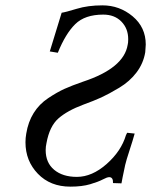

<svg xmlns="http://www.w3.org/2000/svg" viewBox="-20 -678 559 710"><path d="M208 -630.9Q222.2 -632.8 263.7 -645.5Q305.2 -658.2 358.9 -658.2Q421.9 -658.2 470.5 -617.7Q519 -577.1 519 -513.2Q519 -505.4 517.1 -484.9Q510.3 -443.8 485.1 -410.4Q460 -377 420.9 -353.5Q381.8 -330.1 354.5 -317.6Q327.1 -305.2 288.1 -291Q229 -269 196 -240Q163.1 -210.9 151.9 -148.9Q148.9 -135.7 148.9 -123Q148.9 -76.2 180.4 -50Q211.9 -23.9 264.2 -23.9Q320.3 -23.9 374.3 -71.5Q428.2 -119.1 445.8 -178.2L450.2 -187L478 -184.1Q471.2 -159.2 459 -122.1Q446.8 -85 442.9 -67.9Q430.7 -10.7 429.2 0L397.9 -1Q398.9 -22.9 383.8 -22.9Q376 -22.9 360.1 -14.4Q344.2 -5.9 313.7 3.2Q283.2 12.2 240.2 12.2Q166 12.2 120.1 -35.4Q74.2 -83 74.2 -151.9Q74.2 -168 77.1 -184.1Q84 -227.1 104.5 -260Q125 -293 158 -314.9Q190.9 -336.9 218.5 -349.4Q246.1 -361.8 287.1 -376Q438 -425.8 452.1 -512.2Q454.1 -519 454.1 -533.2Q454.1 -572.3 429 -598.1Q403.8 -624 361.8 -624Q293.9 -624 258.1 -588.6Q222.2 -553.2 193.8 -482.9L164.1 -487.8Z"/></svg>

Font: Linux Libertine
Style: Italic
Weight: 400
Italic angle: -12°
Designer: Philipp H. Poll
Foundry: Philipp H. Poll
Version: Version 5.1.6 ; ttfautohint (v0.9)